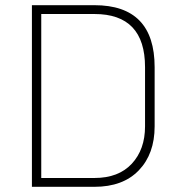

<svg xmlns="http://www.w3.org/2000/svg" viewBox="-20 -720 696 740"><path d="M344 0H103V-700H344Q576 -700 576 -461V-233Q576 -127 515 -63.5Q454 0 344 0ZM539 -233V-461Q539 -666 344 -666H139V-34H344Q437 -34 488 -89Q539 -144 539 -233Z"/></svg>

Font: TypoPRO Titillium Title
Style: Regular
Weight: 250
Designer: Campivisivi
Foundry: Accademia di Belle Arti di Urbino and students of MA course of Visual design
Version: 1.000